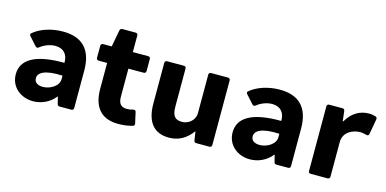

<svg xmlns="http://www.w3.org/2000/svg" viewBox="-63 -929 2546 1268"><g transform="rotate(15 1210.5 -295.5)"><path d="M273.4 -484.4C194.3 -484.4 118.2 -459 71.3 -418C65.4 -413.1 66.4 -405.3 73.2 -398.4L123 -342.8C129.9 -335.9 137.7 -335 145.5 -341.8C171.9 -363.3 210.9 -379.9 249 -379.9C304.7 -379.9 335.9 -345.7 335 -287.1C132.8 -289.1 43.9 -230.5 43.9 -131.8C43.9 -44.9 114.3 11.7 199.2 11.7C252.9 11.7 310.5 -11.7 348.6 -60.5H350.6L362.3 -13.7C364.3 -3.9 370.1 0 378.9 0H459C468.8 0 474.6 -5.9 474.6 -15.6V-271.5C474.6 -414.1 405.3 -484.4 273.4 -484.4ZM237.3 -96.7C205.1 -96.7 178.7 -110.4 178.7 -140.6C178.7 -177.7 220.7 -208 344.7 -202.1V-178.7C344.7 -128.9 285.2 -96.7 237.3 -96.7Z M854.5 -106.4C840.8 -102.5 825.2 -99.6 812.5 -99.6C771.5 -99.6 752.9 -120.1 752.9 -168V-359.4H857.4C867.2 -359.4 873 -365.2 873 -375V-457C873 -466.8 867.2 -472.7 857.4 -472.7H752.9V-585.9C752.9 -595.7 747.1 -601.6 737.3 -601.6H647.5C638.7 -601.6 631.8 -596.7 629.9 -587.9L608.4 -472.7H549.8C540 -472.7 534.2 -466.8 534.2 -457V-375C534.2 -365.2 540 -359.4 549.8 -359.4H607.4V-182.6C607.4 -64.5 659.2 10.7 781.2 10.7C822.3 10.7 853.5 4.9 877.9 -2C887.7 -3.9 891.6 -10.7 889.6 -20.5L873 -94.7C871.1 -105.5 864.3 -108.4 854.5 -106.4Z M1272.5 -457V-196.3C1272.5 -140.6 1224.6 -111.3 1184.6 -111.3C1139.6 -111.3 1117.2 -131.8 1117.2 -198.2V-457C1117.2 -466.8 1111.3 -472.7 1101.6 -472.7H987.3C977.5 -472.7 971.7 -466.8 971.7 -457V-179.7C971.7 -62.5 1018.6 11.7 1127.9 11.7C1196.3 11.7 1245.1 -18.6 1286.1 -73.2H1288.1L1296.9 -14.6C1297.9 -5.9 1303.7 0 1313.5 0H1403.3C1413.1 0 1418.9 -5.9 1418.9 -15.6V-457C1418.9 -466.8 1413.1 -472.7 1403.3 -472.7H1288.1C1278.3 -472.7 1272.5 -466.8 1272.5 -457Z M1755.9 -484.4C1676.8 -484.4 1600.6 -459 1553.7 -418C1547.9 -413.1 1548.8 -405.3 1555.7 -398.4L1605.5 -342.8C1612.3 -335.9 1620.1 -335 1627.9 -341.8C1654.3 -363.3 1693.4 -379.9 1731.4 -379.9C1787.1 -379.9 1818.4 -345.7 1817.4 -287.1C1615.2 -289.1 1526.4 -230.5 1526.4 -131.8C1526.4 -44.9 1596.7 11.7 1681.6 11.7C1735.4 11.7 1793 -11.7 1831.1 -60.5H1833L1844.7 -13.7C1846.7 -3.9 1852.5 0 1861.3 0H1941.4C1951.2 0 1957 -5.9 1957 -15.6V-271.5C1957 -414.1 1887.7 -484.4 1755.9 -484.4ZM1719.7 -96.7C1687.5 -96.7 1661.1 -110.4 1661.1 -140.6C1661.1 -177.7 1703.1 -208 1827.1 -202.1V-178.7C1827.1 -128.9 1767.6 -96.7 1719.7 -96.7Z M2365.2 -484.4C2307.6 -484.4 2252 -457 2213.9 -390.6H2210L2202.1 -458C2201.2 -467.8 2195.3 -472.7 2185.5 -472.7H2095.7C2085.9 -472.7 2080.1 -466.8 2080.1 -457V-15.6C2080.1 -5.9 2085.9 0 2095.7 0H2210.9C2220.7 0 2226.6 -5.9 2226.6 -15.6V-252C2226.6 -326.2 2297.9 -350.6 2339.8 -350.6C2355.5 -350.6 2370.1 -347.7 2383.8 -343.8C2393.6 -340.8 2400.4 -343.8 2402.3 -354.5L2420.9 -459C2422.9 -467.8 2418.9 -474.6 2410.2 -477.5C2397.5 -481.4 2381.8 -484.4 2365.2 -484.4Z"/></g></svg>

Font: Ed Sans Neue
Style: Bold
Weight: 700
Designer: Stephen Hutchings
Version: Version 1.004;PS 001.004;hotconv 1.0.88;makeotf.lib2.5.64775